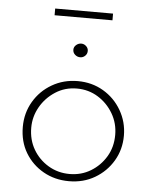

<svg xmlns="http://www.w3.org/2000/svg" viewBox="-51 -721 612 770"><g transform="rotate(5 255.5 -335.5)"><path d="M52 -194Q52 -250 79 -296Q106 -342 152.5 -369Q199 -396 256 -396Q313 -396 359 -369Q405 -342 432 -295.5Q459 -249 459 -194Q459 -138 432 -92.5Q405 -47 359 -20Q313 7 255 7Q198 7 152 -19Q106 -45 79 -90Q52 -135 52 -194ZM86 -194Q86 -145 108.5 -106.5Q131 -68 169.5 -45Q208 -22 255 -22Q302 -22 340 -45Q378 -68 401 -106.5Q424 -145 424 -194Q424 -241 401 -280Q378 -319 340 -342.5Q302 -366 255 -366Q207 -366 168.5 -341Q130 -316 108 -277Q86 -238 86 -194ZM227 -520Q227 -531 236 -539Q245 -547 257 -547Q268 -547 276.5 -539Q285 -531 285 -520Q285 -508 276.5 -500Q268 -492 257 -492Q245 -492 236 -500Q227 -508 227 -520ZM140 -678H373V-651H140Z"/></g></svg>

Font: Josefin Sans ExtraLight
Style: Regular
Weight: 250
Designer: Santiago Orozco
Foundry: Typemade
Version: Version 2.000